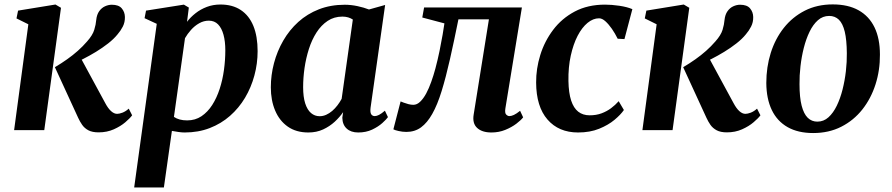

<svg xmlns="http://www.w3.org/2000/svg" viewBox="-20 -576 3948 850"><path d="M42.5 0 105.5 -468.5 53 -494.5 60 -529 225.5 -556 250 -541.5 176 0ZM416.5 10Q388.5 10 371.2 0.8Q354 -8.5 343.8 -23.2Q333.5 -38 326 -54.5L223 -278.5Q252.5 -296 277.5 -313.8Q302.5 -331.5 324.5 -351Q346.5 -370.5 365.5 -392.5Q390 -420 397.2 -443.8Q404.5 -467.5 406 -487.5Q408.5 -511.5 419.2 -526.5Q430 -541.5 445 -548.2Q460 -555 475 -555Q505.5 -555 519 -539Q532.5 -523 533 -501Q533.5 -477.5 523.8 -458.5Q514 -439.5 500.5 -424Q484 -403.5 458.8 -383.8Q433.5 -364 404.8 -346.5Q376 -329 348.2 -315Q320.5 -301 298.5 -291.5L328.5 -336L446.5 -118.5Q458.5 -96 471.8 -84Q485 -72 498.5 -72Q508 -72 522 -77.2Q536 -82.5 550 -95L565 -65.5Q555.5 -52.5 534.8 -34.8Q514 -17 483.8 -3.5Q453.5 10 416.5 10Z M574 254 674 -470.5 620 -495.5 626.5 -529 794 -555.5 816 -542.5 808 -479.5Q823.5 -500 845.8 -517.5Q868 -535 895.8 -545.5Q923.5 -556 956 -556Q1009.5 -556 1046.2 -531.5Q1083 -507 1101.8 -461Q1120.5 -415 1120.5 -349.5Q1120.5 -294.5 1106.2 -241.8Q1092 -189 1064.8 -143.2Q1037.5 -97.5 998.2 -63Q959 -28.5 908.5 -9Q858 10.5 797.5 10.5Q784 10.5 769.5 8.2Q755 6 741 3.5L705.5 254ZM750 -58.5Q761 -51 775.5 -47Q790 -43 808.5 -43Q844.5 -43 872 -61.5Q899.5 -80 919.5 -111.2Q939.5 -142.5 952.5 -182.5Q965.5 -222.5 971.5 -266.5Q977.5 -310.5 977.5 -353.5Q977.5 -392.5 969.5 -422Q961.5 -451.5 945.5 -468Q929.5 -484.5 904.5 -484.5Q882 -484.5 861.8 -473Q841.5 -461.5 825.5 -443.5Q809.5 -425.5 799 -407Z M1620.5 -99Q1618 -78 1623.5 -70Q1629 -62 1639 -62Q1647.5 -62 1658.2 -67.5Q1669 -73 1684 -86L1697.5 -57.5Q1690.5 -47.5 1672.5 -31.2Q1654.5 -15 1627.5 -2.2Q1600.5 10.5 1566 10.5Q1533.5 10.5 1514.8 -6.8Q1496 -24 1495.5 -55L1499 -79.5Q1484 -57.5 1461.8 -37Q1439.5 -16.5 1410.5 -3Q1381.5 10.5 1345 10.5Q1291 10.5 1254 -15.5Q1217 -41.5 1198 -86.8Q1179 -132 1179 -189.5Q1179 -243.5 1193 -296.5Q1207 -349.5 1234 -396.2Q1261 -443 1300.5 -478.8Q1340 -514.5 1391.8 -534.8Q1443.5 -555 1506.5 -555Q1534 -555 1563 -548.8Q1592 -542.5 1613.5 -534L1685 -554ZM1542 -489.5Q1533 -495.5 1521.5 -499Q1510 -502.5 1496 -502.5Q1459 -502.5 1430.5 -483.5Q1402 -464.5 1381.2 -432.2Q1360.5 -400 1347.5 -359.2Q1334.5 -318.5 1328.2 -275Q1322 -231.5 1322 -190Q1322 -147 1331.2 -118.2Q1340.5 -89.5 1357 -75.5Q1373.5 -61.5 1395 -61.5Q1410 -61.5 1424 -67.8Q1438 -74 1450.8 -85Q1463.5 -96 1474 -109.8Q1484.5 -123.5 1492.5 -138.5Z M2217.5 -97Q2214 -75.5 2221 -68.8Q2228 -62 2235 -62Q2243.5 -62 2255 -67.2Q2266.5 -72.5 2282.5 -85.5L2296 -56.5Q2286.5 -44 2265.8 -28.2Q2245 -12.5 2216.8 -1Q2188.5 10.5 2155.5 10.5Q2114 10.5 2092.2 -9.8Q2070.5 -30 2077 -69L2144.5 -490.5H2009.5Q1990 -393.5 1972 -313.8Q1954 -234 1935.2 -173Q1916.5 -112 1893.5 -71.5Q1871.5 -32.5 1844 -12.2Q1816.5 8 1779 8Q1762 8 1744.5 4Q1727 0 1721.5 -3.5L1753.5 -127Q1758.5 -125 1767.5 -121.5Q1776.5 -118 1788 -115Q1799.5 -112 1810 -112Q1826 -112 1840.2 -125.8Q1854.5 -139.5 1866.8 -162.2Q1879 -185 1889.2 -213.8Q1899.5 -242.5 1907.5 -272.5Q1918 -312 1926 -351Q1934 -390 1939.5 -422.2Q1945 -454.5 1947.5 -472.5L1849.5 -498.5L1857.5 -543H2290.5Z M2539 10.5Q2453.5 10.5 2403.8 -46.8Q2354 -104 2353.5 -210.5Q2353 -271.5 2371.8 -332.2Q2390.5 -393 2428.8 -443.8Q2467 -494.5 2524.5 -525Q2582 -555.5 2658.5 -555.5Q2687.5 -555.5 2721.8 -550.5Q2756 -545.5 2779.5 -535.5L2744.5 -403L2714.5 -404.5Q2703 -428 2688.8 -448.5Q2674.5 -469 2660 -482Q2645.5 -495 2632 -495Q2606 -495 2581.2 -474.8Q2556.5 -454.5 2537.2 -417.5Q2518 -380.5 2506.8 -329.5Q2495.5 -278.5 2496.5 -217.5Q2497.5 -164.5 2508.5 -131Q2519.5 -97.5 2540 -81.5Q2560.5 -65.5 2590.5 -65.5Q2619.5 -65.5 2643 -74.2Q2666.5 -83 2685.2 -97Q2704 -111 2719 -128L2742 -89Q2728 -68.5 2700.5 -45.5Q2673 -22.5 2632.5 -6Q2592 10.5 2539 10.5Z M2824 0 2887 -468.5 2834.5 -494.5 2841.5 -529 3007 -556 3031.5 -541.5 2957.5 0ZM3198 10Q3170 10 3152.8 0.8Q3135.5 -8.5 3125.2 -23.2Q3115 -38 3107.5 -54.5L3004.5 -278.5Q3034 -296 3059 -313.8Q3084 -331.5 3106 -351Q3128 -370.5 3147 -392.5Q3171.5 -420 3178.8 -443.8Q3186 -467.5 3187.5 -487.5Q3190 -511.5 3200.8 -526.5Q3211.5 -541.5 3226.5 -548.2Q3241.5 -555 3256.5 -555Q3287 -555 3300.5 -539Q3314 -523 3314.5 -501Q3315 -477.5 3305.2 -458.5Q3295.5 -439.5 3282 -424Q3265.5 -403.5 3240.2 -383.8Q3215 -364 3186.2 -346.5Q3157.5 -329 3129.8 -315Q3102 -301 3080 -291.5L3110 -336L3228 -118.5Q3240 -96 3253.2 -84Q3266.5 -72 3280 -72Q3289.5 -72 3303.5 -77.2Q3317.5 -82.5 3331.5 -95L3346.5 -65.5Q3337 -52.5 3316.2 -34.8Q3295.5 -17 3265.2 -3.5Q3235 10 3198 10Z M3666.5 -556.5Q3734.5 -556.5 3781 -530.5Q3827.5 -504.5 3851.5 -455Q3875.5 -405.5 3875.5 -334.5Q3876 -265 3856 -202.5Q3836 -140 3797.8 -91.5Q3759.5 -43 3704.5 -15Q3649.5 13 3580 13Q3513 13 3466.8 -13.2Q3420.5 -39.5 3396.8 -89Q3373 -138.5 3372.5 -208.5Q3372.5 -279 3392.2 -341.8Q3412 -404.5 3450.2 -452.8Q3488.5 -501 3543 -528.8Q3597.5 -556.5 3666.5 -556.5ZM3651 -505.5Q3622.5 -505.5 3601 -486.5Q3579.5 -467.5 3564 -435.5Q3548.5 -403.5 3538.5 -364Q3528.5 -324.5 3523.8 -282.8Q3519 -241 3519.5 -203.5Q3519.5 -144.5 3529 -108Q3538.5 -71.5 3556 -54.5Q3573.5 -37.5 3598.5 -37.5Q3626.5 -37.5 3647.8 -56.8Q3669 -76 3684.5 -108Q3700 -140 3710 -179.5Q3720 -219 3724.8 -260.8Q3729.5 -302.5 3729 -340.5Q3728.5 -399.5 3719.8 -435.8Q3711 -472 3693.8 -488.8Q3676.5 -505.5 3651 -505.5Z"/></svg>

Font: Merriweather 48pt
Style: Bold Italic
Weight: 700
Italic angle: -7.8°
Version: Version 2.101